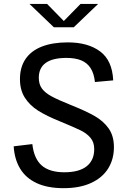

<svg xmlns="http://www.w3.org/2000/svg" viewBox="-20 -961 660 993"><path d="M323.7 -661.5Q252.3 -661.5 216.5 -635.6Q180.7 -609.7 180.7 -559Q180.7 -525.5 196.5 -503.6Q212.3 -481.7 245.4 -463.4Q278.5 -445.2 343 -419.3Q423.5 -387.3 469.8 -360.8Q516 -334.2 542.6 -295.8Q569.2 -257.3 569.2 -199.8Q569.2 -138 539.8 -90.2Q510.3 -42.3 451.8 -15.1Q393.3 12.2 309.2 12.2Q225.8 12.2 169.8 -13.9Q113.8 -40 84.4 -88.4Q55 -136.8 50.8 -204.3L147.2 -215.8Q155.7 -140.3 195.8 -105.2Q236 -70 313.2 -70Q389 -70 428.2 -101.1Q467.3 -132.2 467.3 -189.7Q467.3 -225.2 448.2 -248Q429.2 -270.8 398.1 -286.2Q367 -301.5 289 -333.7Q221.5 -361 177.8 -388.3Q134.2 -415.7 108.7 -455.5Q83.2 -495.3 83.2 -551.7Q83.2 -613.5 112.2 -656.1Q141.3 -698.7 196.7 -720.2Q252 -741.8 330.5 -741.8Q435 -741.8 497.9 -695Q560.8 -648.2 565.5 -545.3L471 -536.8Q466.2 -581.5 448.4 -608.9Q430.7 -636.3 399.9 -648.9Q369.2 -661.5 323.7 -661.5ZM258.5 -820H361.5L487.5 -940.7H396.5L310 -852.3L223.5 -940.7H132.5Z"/></svg>

Font: Monaspace Neon Var ExtraLight
Style: Regular
Weight: 200
Designer: Riley Cran and the Lettermatic Team
Version: Version 1.200 (Monaspace Neon Var)